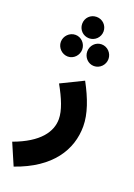

<svg xmlns="http://www.w3.org/2000/svg" viewBox="-222 -850 801 1148"><g transform="rotate(20 179.0 -275.5)"><path d="M184 -645C222 -645 252 -676 252 -713C252 -751 222 -781 184 -781C145 -781 116 -751 116 -713C116 -676 145 -645 184 -645ZM102 -499C139 -499 169 -531 169 -568C169 -605 139 -637 102 -637C64 -637 33 -605 33 -568C33 -531 64 -499 102 -499ZM268 -499C306 -499 336 -531 336 -568C336 -605 306 -637 268 -637C230 -637 201 -605 201 -568C201 -531 230 -499 268 -499ZM23 230C245 153 332 11 332 -138C332 -217 300 -305 249 -399L108 -330C152 -252 180 -183 180 -129C180 -49 125 34 -36 93Z"/></g></svg>

Font: Noto Sans Arabic UI SmCn XBd
Style: Regular
Weight: 800
Width: 4
Designer: Monotype Design Team, Nadine Chahine and Nizar Qandah
Foundry: Monotype Imaging Inc.
Version: Version 2.010